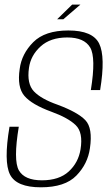

<svg xmlns="http://www.w3.org/2000/svg" viewBox="-20 -813 484 838"><path d="M229.5 -729H256.5L331 -793H295ZM158.5 4.5Q263.5 4.5 313.2 -46.5Q363 -97.5 372.5 -166Q385.5 -254 352.5 -288.5Q319.5 -323 232.5 -355.5Q159.5 -381 128 -414.2Q96.5 -447.5 106.5 -517Q114 -571 157 -610.2Q200 -649.5 273.5 -649.5Q347.5 -649.5 373.5 -605.8Q399.5 -562 376.5 -420H417Q441 -565.5 412.8 -622.8Q384.5 -680 278.5 -680Q176 -680 125.2 -629Q74.5 -578 66 -512.5Q54 -432.5 86.5 -394.5Q119 -356.5 204 -325.5Q277 -299 310.2 -267Q343.5 -235 331.5 -161Q322 -103 280 -64.5Q238 -26 163 -26Q87.5 -26 62.5 -69.2Q37.5 -112.5 62 -260H21.5Q-4.5 -106.5 23.8 -51Q52 4.5 158.5 4.5Z"/></svg>

Font: Anybody SemiCondensed ExtraLight
Style: Italic
Weight: 250
Width: 4
Italic angle: -10°
Version: Version 1.113;gftools[0.9.25]